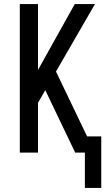

<svg xmlns="http://www.w3.org/2000/svg" viewBox="-20 -755 540 950"><path d="M400 175V0H352L204 -309L168 -246V0H78V-735H168V-409L350 -735H450L257 -401L411 -80H481V175Z"/></svg>

Font: Iosevka SS04 Medium
Style: Regular
Weight: 500
Monospace: yes
Designer: Belleve Invis
Foundry: Belleve Invis
Version: Version 19.0.0; ttfautohint (v1.8.4)